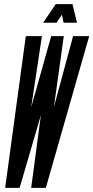

<svg xmlns="http://www.w3.org/2000/svg" viewBox="-20 -910 452 930"><path d="M250 -890 189 -800H254L280 -839L288 -800H353L331 -890ZM131 0H202L412 -735H334C305 -627 270 -499 241 -391L289 -735H228L131 -390L183 -735H105L5 0H75L178 -352Z"/></svg>

Font: League Gothic Condensed Italic
Style: Regular
Weight: 400
Width: 3
Designer: Tyler Finck
Foundry: The League of Moveable Type
Version: Version 1.001;PS 001.001;hotconv 1.0.56;makeotf.lib2.0.21325